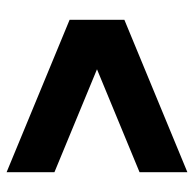

<svg xmlns="http://www.w3.org/2000/svg" viewBox="-23 -584 588 582"><g transform="rotate(-90 271.0 -293.0)"><path d="M40 -19V-164L352 -293L40 -422V-567L502 -376V-210Z"/></g></svg>

Font: Geist ExtBd
Style: Regular
Weight: 400
Designer: Basement.studio, Andrés Briganti, Mateo Zaragoza
Foundry: Basement.studio, Vercel, Andrés Briganti, Guido Ferreyra, Mateo Zaragoza
Version: Version 1.401